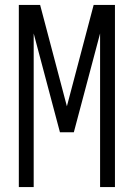

<svg xmlns="http://www.w3.org/2000/svg" viewBox="-20 -755 540 775"><path d="M56 0V-735H142L250 -326L358 -735H444V0H384V-620L278 -221H222L116 -620V0Z"/></svg>

Font: Iosevka Term Light
Style: Regular
Weight: 300
Monospace: yes
Designer: Belleve Invis
Foundry: Belleve Invis
Version: Version 9.0.1; ttfautohint (v1.8.3)